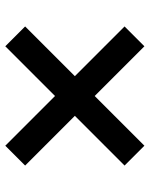

<svg xmlns="http://www.w3.org/2000/svg" viewBox="60 -671 566 726"><g transform="rotate(90 343.0 -308.0)"><path d="M531 -571 343 -383 155 -571 80 -496 268 -308 80 -120 155 -45 343 -233 531 -45 606 -120 418 -308 606 -496Z"/></g></svg>

Font: Gully SemiBold
Style: Regular
Weight: 600
Designer: jaikishan Patel
Foundry: MagicType
Version: Version 1.000;Glyphs 3.2 (3242)